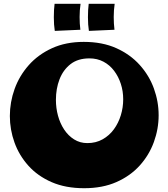

<svg xmlns="http://www.w3.org/2000/svg" viewBox="-20 -980 889 1013"><path d="M424 13Q326 13 252.5 -19Q179 -51 130 -105.5Q81 -160 56.5 -228Q32 -296 32 -368Q32 -441 57 -510.5Q82 -580 131.5 -636Q181 -692 254 -725.5Q327 -759 422 -759Q520 -759 593.5 -726Q667 -693 717 -637.5Q767 -582 792 -513Q817 -444 817 -372Q817 -300 792 -231Q767 -162 717.5 -107Q668 -52 594.5 -19.5Q521 13 424 13ZM441 -225Q486 -225 521.5 -245Q557 -265 581 -298Q605 -331 617.5 -372Q630 -413 630 -456Q630 -499 617.5 -537.5Q605 -576 582 -606.5Q559 -637 526 -654.5Q493 -672 452 -672Q391 -672 352 -641.5Q313 -611 294 -561.5Q275 -512 275 -453Q275 -410 286 -369.5Q297 -329 318.5 -296.5Q340 -264 371 -244.5Q402 -225 441 -225ZM269 -817Q264 -849 264 -889Q264 -929 268 -960H405Q400 -926 400 -890.5Q400 -855 404 -823ZM449 -817Q444 -849 444 -889Q444 -929 448 -960H585Q580 -926 580 -890.5Q580 -855 584 -823Z"/></svg>

Font: Marhey Light
Style: Bold
Weight: 700
Version: Version 1.000